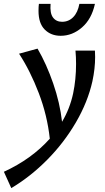

<svg xmlns="http://www.w3.org/2000/svg" viewBox="-74 -678 541 987"><path d="M415 -385Q415 -325 401 -260Q377 -153 316 -48.5Q255 56 169 143Q83 230 -16 289L-54 205Q88 140 182 35Q169 -85 125.5 -199Q82 -313 24 -402L119 -428Q165 -349 199.5 -249Q234 -149 245 -52Q285 -119 302 -198Q317 -270 317 -349Q317 -384 314 -418H414Q415 -407 415 -385ZM124 -622Q124 -645 126 -658H186Q182 -610 198.5 -588Q215 -566 245 -566Q279 -566 302.5 -590Q326 -614 334 -658H414Q397 -580 347.5 -537Q298 -494 238 -494Q188 -494 156 -526Q124 -558 124 -622Z"/></svg>

Font: Ysabeau Semibold
Style: Italic
Weight: 600
Italic angle: -12°
Designer: Christian Thalmann (Catharsis Fonts)
Version: Version 0.003